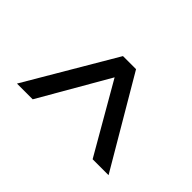

<svg xmlns="http://www.w3.org/2000/svg" viewBox="-68 -901 716 716"><g transform="rotate(45 290.5 -543.0)"><path d="M256 -719H325L532 -367H448L290 -641L132 -367H49Z"/></g></svg>

Font: Pridi Light
Style: Regular
Weight: 300
Designer: Katatrad Team
Foundry: CadsonDemak
Version: Version 1.003